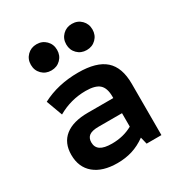

<svg xmlns="http://www.w3.org/2000/svg" viewBox="-171 -842 922 978"><g transform="rotate(-30 290.0 -353.5)"><path d="M239 12Q152 12 103.5 -28.5Q55 -69 55 -142Q55 -212 101.5 -249Q148 -286 236 -286H385V-295Q385 -345 361 -366.5Q337 -388 281 -388Q193 -388 117 -344L82 -439Q175 -488 294 -488Q402 -488 452.5 -443Q503 -398 503 -302V0H416L406 -41Q367 -13 326.5 -0.5Q286 12 239 12ZM264 -88Q332 -88 385 -118V-197H247Q209 -197 192 -184.5Q175 -172 175 -146Q175 -117 196.5 -102.5Q218 -88 264 -88ZM183 -565Q150 -565 128 -587Q106 -609 106 -642Q106 -675 128 -697Q150 -719 183 -719Q216 -719 238 -697Q260 -675 260 -642Q260 -609 238 -587Q216 -565 183 -565ZM391 -565Q358 -565 336 -587Q314 -609 314 -642Q314 -675 336 -697Q358 -719 391 -719Q424 -719 446 -697Q468 -675 468 -642Q468 -609 446 -587Q424 -565 391 -565Z"/></g></svg>

Font: Sometype Mono
Style: Bold
Weight: 700
Monospace: yes
Designer: Ryoichi Tsunekawa
Foundry: Dharma Type
Version: Version 1.000; ttfautohint (v1.8.3)